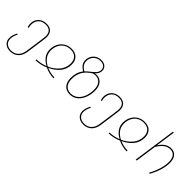

<svg xmlns="http://www.w3.org/2000/svg" viewBox="128 -1803 3067 3067"><g transform="rotate(45 1661.5 -270.0)"><path d="M441 -377Q441 -358 438 -337L391 0Q378 94 324 145.5Q270 197 185 197Q113 197 69.5 157.5Q26 118 26 53Q26 -12 67 -85L84 -78Q47 -8 47 53Q47 110 85 143.5Q123 177 187 177Q263 177 310 130.5Q357 84 369 -3L416 -337Q419 -360 419 -379Q419 -509 289 -509Q211 -509 167 -463.5Q123 -418 123 -343Q123 -311 133 -279L113 -275Q101 -311 101 -343Q101 -399 125 -441Q149 -483 192 -506Q235 -529 289 -529Q364 -529 402.5 -489.5Q441 -450 441 -377Z M1033 -353Q1033 -249 972.5 -173Q912 -97 806 -48Q848 -29 895 -19.5Q942 -10 982 -10V10Q933 10 881.5 -2Q830 -14 785 -37Q734 -14 677.5 -2Q621 10 574 10L577 -10Q617 -10 667.5 -20Q718 -30 764 -49Q613 -132 613 -273Q613 -344 643.5 -402.5Q674 -461 728.5 -495Q783 -529 853 -529Q939 -529 986 -481Q1033 -433 1033 -353ZM785 -57Q888 -104 949 -179Q1010 -254 1010 -353Q1010 -425 969.5 -467Q929 -509 853 -509Q787 -509 738 -478Q689 -447 662.5 -393Q636 -339 636 -274Q636 -200 677 -146Q718 -92 785 -57Z M1592 -318Q1592 -230 1562.5 -155Q1533 -80 1477.5 -35Q1422 10 1346 10Q1263 10 1217 -43.5Q1171 -97 1171 -188Q1171 -253 1187.5 -305Q1204 -357 1239 -401Q1185 -435 1160 -471.5Q1135 -508 1135 -553Q1135 -606 1159.5 -648Q1184 -690 1225.5 -713.5Q1267 -737 1318 -737Q1378 -737 1413.5 -706Q1449 -675 1449 -626Q1449 -592 1435 -565Q1421 -538 1393 -512Q1415 -516 1428 -516Q1505 -516 1548.5 -463Q1592 -410 1592 -318ZM1252 -416Q1278 -445 1314 -472Q1376 -519 1402 -551Q1428 -583 1428 -626Q1428 -668 1399 -692.5Q1370 -717 1317 -717Q1271 -717 1234.5 -695.5Q1198 -674 1177.5 -637Q1157 -600 1157 -553Q1157 -512 1180 -479Q1203 -446 1252 -416ZM1570 -318Q1570 -402 1531.5 -449.5Q1493 -497 1424 -497Q1385 -497 1363 -485Q1347 -472 1327 -458Q1258 -406 1226 -340.5Q1194 -275 1194 -188Q1194 -105 1233.5 -58Q1273 -11 1346 -11Q1416 -11 1467 -53.5Q1518 -96 1544 -166.5Q1570 -237 1570 -318Z M2093 -377Q2093 -358 2090 -337L2043 0Q2030 94 1976 145.5Q1922 197 1837 197Q1765 197 1721.5 157.5Q1678 118 1678 53Q1678 -12 1719 -85L1736 -78Q1699 -8 1699 53Q1699 110 1737 143.5Q1775 177 1839 177Q1915 177 1962 130.5Q2009 84 2021 -3L2068 -337Q2071 -360 2071 -379Q2071 -509 1941 -509Q1863 -509 1819 -463.5Q1775 -418 1775 -343Q1775 -311 1785 -279L1765 -275Q1753 -311 1753 -343Q1753 -399 1777 -441Q1801 -483 1844 -506Q1887 -529 1941 -529Q2016 -529 2054.5 -489.5Q2093 -450 2093 -377Z M2685 -353Q2685 -249 2624.5 -173Q2564 -97 2458 -48Q2500 -29 2547 -19.5Q2594 -10 2634 -10V10Q2585 10 2533.5 -2Q2482 -14 2437 -37Q2386 -14 2329.5 -2Q2273 10 2226 10L2229 -10Q2269 -10 2319.5 -20Q2370 -30 2416 -49Q2265 -132 2265 -273Q2265 -344 2295.5 -402.5Q2326 -461 2380.5 -495Q2435 -529 2505 -529Q2591 -529 2638 -481Q2685 -433 2685 -353ZM2437 -57Q2540 -104 2601 -179Q2662 -254 2662 -353Q2662 -425 2621.5 -467Q2581 -509 2505 -509Q2439 -509 2390 -478Q2341 -447 2314.5 -393Q2288 -339 2288 -274Q2288 -200 2329 -146Q2370 -92 2437 -57Z M3253 -348Q3253 -265 3224.5 -175Q3196 -85 3149 0H3126Q3174 -86 3202.5 -177Q3231 -268 3231 -348Q3231 -425 3198 -466.5Q3165 -508 3105 -508Q3043 -508 2994.5 -470Q2946 -432 2902 -359L2851 0H2829L2933 -733L2955 -736L2907 -399Q2988 -529 3105 -529Q3175 -529 3214 -481Q3253 -433 3253 -348Z"/></g></svg>

Font: FiraGO Thin
Style: Italic
Weight: 100
Italic angle: -8°
Designer: bBox Type GmbH
Foundry: bBox Type GmbH
Version: Version 1.001